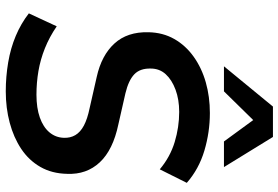

<svg xmlns="http://www.w3.org/2000/svg" viewBox="-174 -806 989 682"><g transform="rotate(90 321.0 -464.5)"><path d="M304 10Q252 10 201.5 1.5Q151 -7 107 -25.5Q63 -44 27 -72L73 -171Q111 -145 151 -129Q191 -113 232 -106Q273 -99 316 -99Q363 -99 397 -111Q431 -123 449.5 -145Q468 -167 469 -196Q470 -219 459.5 -237Q449 -255 425.5 -267.5Q402 -280 363 -288L253 -313Q176 -330 134 -376Q92 -422 94 -497Q95 -548 118 -588.5Q141 -629 181 -657.5Q221 -686 272 -700.5Q323 -715 381 -715Q449 -715 514.5 -695.5Q580 -676 629 -633L581 -537Q537 -574 484 -590Q431 -606 377 -606Q333 -606 298 -593Q263 -580 243 -558Q223 -536 223 -505Q222 -467 243.5 -446.5Q265 -426 311 -415L421 -390Q512 -371 556 -324Q600 -277 597 -208Q596 -154 572.5 -113Q549 -72 508.5 -45Q468 -18 415.5 -4Q363 10 304 10ZM215 -765 358 -939H466L573 -765H482L406 -869L304 -765Z"/></g></svg>

Font: Nunito Sans 11pt
Style: Bold Italic
Weight: 700
Italic angle: -9°
Version: Version 3.101;gftools[0.9.27]